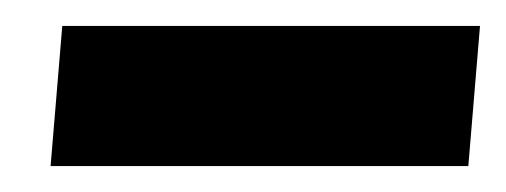

<svg xmlns="http://www.w3.org/2000/svg" viewBox="-20 -738 390 148"><path d="M28 -718H350L341 -610H19Z"/></svg>

Font: Muli Black
Style: Italic
Weight: 900
Italic angle: -4.541°
Designer: Vernon Adams
Foundry: Vernon Adams
Version: Version 2.001